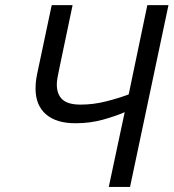

<svg xmlns="http://www.w3.org/2000/svg" viewBox="-20 -734 682 754"><path d="M407.2 0 469.7 -293.5Q435.1 -278.3 384.8 -264.2Q334.5 -250 275.9 -250Q200.7 -250 160.2 -285.4Q119.6 -320.8 119.6 -386.2Q119.6 -406.2 122.3 -423.8Q125 -441.4 129.9 -462.9L183.1 -713.9H265.1L212.9 -464.8Q208.5 -445.3 205.8 -429.2Q203.1 -413.1 203.1 -402.3Q203.1 -363.8 224.9 -343.5Q246.6 -323.2 296.4 -323.2Q346.7 -323.2 396 -335.7Q445.3 -348.1 485.4 -363.3L558.6 -713.9H641.6L490.7 0Z"/></svg>

Font: Open Sans
Style: Italic
Weight: 400
Italic angle: -12°
Designer: Monotype Design Team
Foundry: Monotype Imaging Inc.
Version: Version 3.000; ttfautohint (v1.8.4)